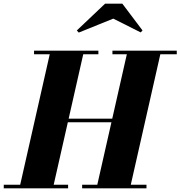

<svg xmlns="http://www.w3.org/2000/svg" viewBox="-64 -1026 982 1046"><path d="M214 -360V-379.5H574V-360ZM472 -730.5H389.5L228.5 -19.5H307V0H-43.5V-19.5H46L207 -730.5H121.5V-750H472ZM899 -750V-730.5H809.5L648.5 -19.5H734V0H383.5V-19.5H466L627 -730.5H548.5V-750ZM365 -848.5 354.5 -860 508.5 -1006H602.5L712.5 -860L702.5 -849.5L553 -924.5Z"/></svg>

Font: Bodoni Moda 11pt ExtraBold
Style: Italic
Weight: 800
Italic angle: -13°
Version: Version 2.004